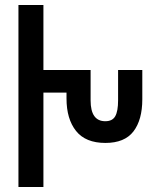

<svg xmlns="http://www.w3.org/2000/svg" viewBox="-20 -745 640 765"><path d="M53.5 -725H153V-466H341V-345Q341 -262 399.5 -262Q428 -262 439.2 -282Q450.5 -302 450.5 -345V-466H547V-349.5Q547 -267.5 511.8 -221.5Q476.5 -175.5 400 -175.5Q321 -175.5 283 -223.2Q245 -271 245 -352.5V-376H153V0H53.5Z"/></svg>

Font: JuliaMono
Style: Regular
Weight: 400
Monospace: yes
Designer: cormullion
Foundry: corm
Version: Version 0.055; ttfautohint (v1.8.4)